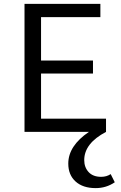

<svg xmlns="http://www.w3.org/2000/svg" viewBox="-20 -678 622 987"><path d="M549 217 570 259Q526 289 472 289Q406 289 368.5 255Q331 221 331 163Q331 72 437 0H106V-658H496V-590H191V-367H458V-300H191V-68H525V0Q413 59 413 145Q413 182 435.5 206.5Q458 231 500 231Q528 231 549 217Z"/></svg>

Font: EauTest Medium
Style: Regular
Weight: 500
Designer: Christian Thalmann (Catharsis Fonts)
Version: Version 0.001;PS 000.001;hotconv 1.0.88;makeotf.lib2.5.64775